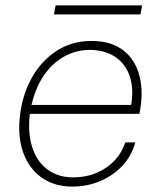

<svg xmlns="http://www.w3.org/2000/svg" viewBox="-20 -678 592 708"><path d="M246 10Q185 10 140.5 -18.5Q96 -47 72.5 -98.5Q49 -150 51 -219Q55 -308 90 -377.5Q125 -447 183.5 -487Q242 -527 317 -527Q390 -527 434.5 -492.5Q479 -458 494.5 -397.5Q510 -337 494 -258H90Q82 -187 99 -134.5Q116 -82 155 -53Q194 -24 249 -24Q319 -24 371 -59.5Q423 -95 442 -153H479Q466 -104 432 -67.5Q398 -31 350 -10.5Q302 10 246 10ZM93 -277 80 -291H478L461 -276Q475 -345 459.5 -393.5Q444 -442 405 -468Q366 -494 311 -494Q262 -494 217.5 -470Q173 -446 140.5 -398Q108 -350 93 -277ZM179 -625 185 -658H504L498 -625Z"/></svg>

Font: Mona Sans
Style: Italic
Weight: 200
Italic angle: -11.6951°
Designer: Deni Anggara
Foundry: GitHub
Version: Version 2.000